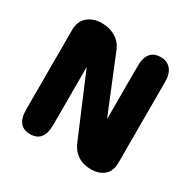

<svg xmlns="http://www.w3.org/2000/svg" viewBox="-141 -760 902 903"><g transform="rotate(30 309.5 -309.0)"><path d="M131.5 1.5Q58 1.5 58 -90.5V-521.5Q58 -569 88 -594.5Q118 -620 162.5 -620H166.5Q207.5 -620 240.5 -599.5Q273.5 -579 288 -539.5L410 -241V-528.5Q410 -620 484.5 -620Q519 -620 539 -596.5Q559 -573 559 -528.5V-90.5Q559 -45.5 532.8 -22Q506.5 1.5 461.5 1.5H460Q418.5 1.5 388.2 -19Q358 -39.5 342.5 -79L204.5 -405.5V-90.5Q204.5 1.5 131.5 1.5Z"/></g></svg>

Font: Sono Monospace
Style: Bold
Weight: 700
Designer: Tyler Finck
Foundry: Tyler Finck
Version: Version 2.112